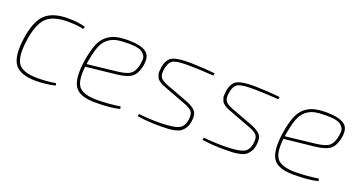

<svg xmlns="http://www.w3.org/2000/svg" viewBox="-36 -932 2586 1385"><g transform="rotate(20 1257.0 -240.0)"><path d="M391 -23 394 -5Q318 12 248 12Q127 12 84.5 -45.5Q42 -103 61 -242Q80 -380 137 -436Q194 -492 313 -492Q395 -492 447 -475L440 -457Q396 -469 318 -469Q207 -469 156 -419.5Q105 -370 86 -239Q68 -108 104 -59.5Q140 -11 250 -11Q330 -11 391 -23Z M886 -24 889 -6Q822 12 700 12Q582 12 544.5 -45.5Q507 -103 528 -244Q540 -321 559 -370Q578 -419 610 -445.5Q642 -472 680 -482Q718 -492 776 -492Q872 -492 914.5 -460.5Q957 -429 937 -344Q923 -286 888.5 -262.5Q854 -239 778 -231L547 -206Q534 -92 570 -51Q606 -10 710 -10Q788 -10 886 -24ZM550 -227 779 -253Q846 -261 873 -279.5Q900 -298 913 -346Q918 -373 919.5 -393Q921 -413 912 -426.5Q903 -440 892.5 -448.5Q882 -457 863 -462Q844 -467 826 -468.5Q808 -470 783 -470Q725 -470 690.5 -462.5Q656 -455 626.5 -430.5Q597 -406 580.5 -361Q564 -316 552 -241Z M1310 -201 1151 -261Q1138 -266 1130 -269Q1122 -272 1111 -277.5Q1100 -283 1094.5 -287.5Q1089 -292 1080.5 -300Q1072 -308 1070.5 -315.5Q1069 -323 1064 -334.5Q1059 -346 1061.5 -358Q1064 -370 1064 -387Q1075 -456 1117.5 -475Q1160 -494 1256 -492Q1356 -490 1442 -480L1438 -462Q1343 -469 1257 -470Q1165 -472 1131.5 -457.5Q1098 -443 1088 -383Q1081 -340 1095.5 -320Q1110 -300 1152 -284L1312 -224Q1367 -204 1389.5 -178.5Q1412 -153 1404 -100Q1400 -69 1387.5 -48.5Q1375 -28 1359.5 -16Q1344 -4 1316 2.5Q1288 9 1262.5 10.5Q1237 12 1195 12Q1104 12 1025 0L1029 -18Q1112 -9 1199 -10Q1296 -12 1334 -29.5Q1372 -47 1380 -104Q1386 -148 1369.5 -166.5Q1353 -185 1310 -201Z M1808 -201 1649 -261Q1636 -266 1628 -269Q1620 -272 1609 -277.5Q1598 -283 1592.5 -287.5Q1587 -292 1578.5 -300Q1570 -308 1568.5 -315.5Q1567 -323 1562 -334.5Q1557 -346 1559.5 -358Q1562 -370 1562 -387Q1573 -456 1615.5 -475Q1658 -494 1754 -492Q1854 -490 1940 -480L1936 -462Q1841 -469 1755 -470Q1663 -472 1629.5 -457.5Q1596 -443 1586 -383Q1579 -340 1593.5 -320Q1608 -300 1650 -284L1810 -224Q1865 -204 1887.5 -178.5Q1910 -153 1902 -100Q1898 -69 1885.5 -48.5Q1873 -28 1857.5 -16Q1842 -4 1814 2.5Q1786 9 1760.5 10.5Q1735 12 1693 12Q1602 12 1523 0L1527 -18Q1610 -9 1697 -10Q1794 -12 1832 -29.5Q1870 -47 1878 -104Q1884 -148 1867.5 -166.5Q1851 -185 1808 -201Z M2408 -24 2411 -6Q2344 12 2222 12Q2104 12 2066.5 -45.5Q2029 -103 2050 -244Q2062 -321 2081 -370Q2100 -419 2132 -445.5Q2164 -472 2202 -482Q2240 -492 2298 -492Q2394 -492 2436.5 -460.5Q2479 -429 2459 -344Q2445 -286 2410.5 -262.5Q2376 -239 2300 -231L2069 -206Q2056 -92 2092 -51Q2128 -10 2232 -10Q2310 -10 2408 -24ZM2072 -227 2301 -253Q2368 -261 2395 -279.5Q2422 -298 2435 -346Q2440 -373 2441.5 -393Q2443 -413 2434 -426.5Q2425 -440 2414.5 -448.5Q2404 -457 2385 -462Q2366 -467 2348 -468.5Q2330 -470 2305 -470Q2247 -470 2212.5 -462.5Q2178 -455 2148.5 -430.5Q2119 -406 2102.5 -361Q2086 -316 2074 -241Z"/></g></svg>

Font: Exo 2.0 Thin
Style: Italic
Weight: 250
Italic angle: -8°
Designer: Natanael Gama
Version: Version 1.001;PS 001.001;hotconv 1.0.70;makeotf.lib2.5.58329